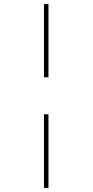

<svg xmlns="http://www.w3.org/2000/svg" viewBox="-20 -821 453 939"><path d="M217 -443H195V-801H217ZM217 98H195V-262H217Z"/></svg>

Font: Fira Sans Thin
Style: Regular
Weight: 100
Designer: bBox Type GmbH & Carrois Corporate GbR & Edenspiekermann AG
Foundry: bBox Type GmbH & Carrois Corporate GbR & Edenspiekermann AG
Version: Version 4.301